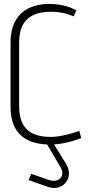

<svg xmlns="http://www.w3.org/2000/svg" viewBox="-20 -730 460 983"><path d="M216 -8V1L288 123Q303 146 298 165.5Q293 185 274.5 192.5Q256 200 229 191L140 160L126 192L223 226Q254 237 278.5 229.5Q303 222 317.5 203.5Q332 185 333 160.5Q334 136 319 110L251 0V-6ZM357 -646 371 -677Q340 -694 304.5 -702Q269 -710 229 -710Q176 -710 131.5 -690Q87 -670 60.5 -626Q34 -582 34 -511V-184Q34 -117 58 -74Q82 -31 127 -10.5Q172 10 235 10Q273 10 313.5 1.5Q354 -7 396 -23L386 -60Q358 -50 331.5 -43Q305 -36 282 -32.5Q259 -29 239 -29Q188 -29 152 -44.5Q116 -60 97 -95Q78 -130 78 -186V-514Q78 -569 97.5 -603.5Q117 -638 153.5 -654Q190 -670 242 -670Q270 -670 298.5 -664.5Q327 -659 357 -646Z"/></svg>

Font: Advent Pro Light
Style: Regular
Weight: 300
Version: Version 3.000